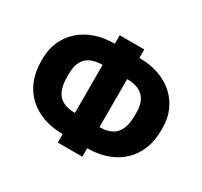

<svg xmlns="http://www.w3.org/2000/svg" viewBox="-155 -939 1240 1178"><g transform="rotate(30 465.0 -350.0)"><path d="M378 30V-30Q300 -30 237.5 -53Q175 -76 131 -118Q87 -160 63.5 -219Q40 -278 40 -350V-370Q40 -435 63.5 -489.5Q87 -544 131 -584.5Q175 -625 237.5 -647.5Q300 -670 378 -670V-730H552V-670Q630 -670 692.5 -647.5Q755 -625 799 -584.5Q843 -544 866.5 -489.5Q890 -435 890 -370V-350Q890 -278 866.5 -219Q843 -160 799 -118Q755 -76 692.5 -53Q630 -30 552 -30V30ZM552 -180Q589 -180 617.5 -189.5Q646 -199 665 -219Q684 -239 694 -271.5Q704 -304 704 -350V-370Q704 -409 694 -437.5Q684 -466 664.5 -484Q645 -502 616.5 -511Q588 -520 552 -520ZM378 -180V-520Q341 -520 312.5 -511Q284 -502 265 -484Q246 -466 236 -437.5Q226 -409 226 -370V-350Q226 -304 235.5 -271.5Q245 -239 264 -219Q283 -199 311.5 -189.5Q340 -180 378 -180Z"/></g></svg>

Font: Golos Text VF
Style: Regular
Weight: 400
Designer: A.Korolkova, Vitaly Kuzmin
Foundry: ParaType Ltd
Version: Version 2.003